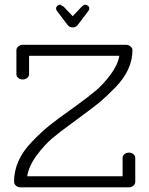

<svg xmlns="http://www.w3.org/2000/svg" viewBox="-20 -799 637 819"><path d="M557 -125V-24Q557 -14 549 -7Q541 0 529 0H67Q56 0 48 -7Q40 -14 40 -24Q40 -116 116 -194Q154 -234 190 -263Q226 -292 280 -330L309 -351Q360 -388 390.5 -414Q421 -440 451.5 -480.5Q482 -521 489 -561H104V-483Q104 -473 96 -466.5Q88 -460 77 -460Q66 -460 58 -466.5Q50 -473 50 -483V-585Q50 -594 58 -601Q66 -608 77 -608H517Q528 -608 536.5 -601Q545 -594 545 -585Q545 -501 472 -426Q435 -388 408 -365.5Q381 -343 336 -310L286 -273Q232 -234 200.5 -207Q169 -180 136 -135.5Q103 -91 96 -47H503V-125Q503 -135 511 -141.5Q519 -148 530 -148Q541 -148 549 -141.5Q557 -135 557 -125ZM355 -775Q361 -769 361 -763Q361 -757 356 -751L312 -693Q304 -682 290 -682Q276 -682 268 -693L224 -751Q219 -757 219 -763Q219 -769 224.5 -774Q230 -779 236 -779L251 -771L290 -730L329 -771Q337 -779 344 -779Z"/></svg>

Font: Flamenco
Style: Regular
Weight: 400
Designer: Luciano Vergara
Foundry: Luciano Vergara
Version: Version 1.003